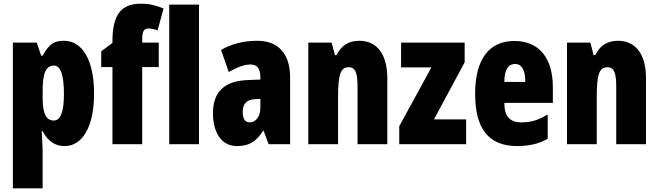

<svg xmlns="http://www.w3.org/2000/svg" viewBox="-20 -785 3585 1045"><path d="M328 -563C279 -563 249 -550 212 -482H204L180 -553H50V240H212V35C212 14 210 -21 207 -71H212C242 -14 282 10 332 10C430 10 492 -98 492 -275C492 -454 431 -563 328 -563ZM274 -428C309 -428 328 -378 328 -273C328 -177 310 -129 273 -129C230 -129 212 -168 212 -256V-288C212 -388 230 -428 274 -428Z M844 -420V-553H754V-573C754 -613 764 -630 786 -630C803 -630 820 -626 838 -620L870 -739C821 -758 791 -765 747 -765C641 -765 592 -707 592 -560V-551L531 -506V-420H592V0H754V-420Z M1063 0V-760H901V0Z M1380 -563C1304 -563 1237 -545 1183 -513L1225 -393C1274 -421 1312 -434 1344 -434C1380 -434 1397 -411 1397 -366V-352L1325 -349C1204 -344 1139 -287 1139 -169C1139 -79 1175 10 1270 10C1339 10 1376 -17 1412 -73H1415L1442 0H1559V-363C1559 -498 1490 -563 1380 -563ZM1367 -245 1397 -247V-198C1397 -151 1372 -119 1340 -119C1314 -119 1301 -138 1301 -176C1301 -220 1323 -243 1367 -245Z M1936 -563C1877 -563 1837 -537 1812 -485H1803L1785 -553H1658V0H1820V-253C1820 -378 1832 -419 1878 -419C1918 -419 1926 -381 1926 -308V0H2088V-360C2088 -489 2032 -563 1936 -563Z M2517 0V-135H2342L2509 -446V-553H2163V-418H2328L2153 -98V0Z M2780 -562C2639 -562 2566 -459 2566 -274C2566 -90 2635 10 2795 10C2859 10 2913 -2 2961 -30V-162C2910 -131 2870 -119 2819 -119C2755 -119 2725 -151 2725 -225H2989V-310C2989 -472 2912 -562 2780 -562ZM2784 -437C2817 -437 2839 -409 2839 -339H2725C2725 -411 2750 -437 2784 -437Z M3344 -563C3285 -563 3245 -537 3220 -485H3211L3193 -553H3066V0H3228V-253C3228 -378 3240 -419 3286 -419C3326 -419 3334 -381 3334 -308V0H3496V-360C3496 -489 3440 -563 3344 -563Z"/></svg>

Font: Noto Sans Georgian ExtraCondensed Black
Style: Regular
Weight: 900
Width: 2
Designer: Monotype Design Team, Akaki Razmadze
Foundry: Google LLC
Version: Version 2.005